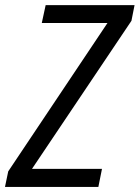

<svg xmlns="http://www.w3.org/2000/svg" viewBox="-45 -734 549 754"><path d="M-25.4 0 -12.7 -61 377 -643.6H119.1L134.3 -713.9H483.4L471.2 -652.3L80.6 -70.8H355.5L341.3 0Z"/></svg>

Font: Open Sans SemiCondensed
Style: Italic
Weight: 400
Width: 4
Italic angle: -12°
Designer: Monotype Design Team
Foundry: Monotype Imaging Inc.
Version: Version 3.000